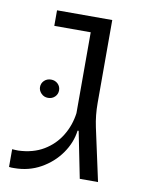

<svg xmlns="http://www.w3.org/2000/svg" viewBox="-70 -622 515 677"><g transform="rotate(10 187.5 -284.0)"><path d="M26.9 2.9Q22.5 2.9 17.8 2.9Q13.2 2.9 8.8 2V-61.5Q14.6 -61 20.3 -60.8Q25.9 -60.5 30.8 -60.5Q83.5 -62.5 121.3 -85.2Q159.2 -107.9 181.6 -144.8Q204.1 -181.6 210 -226.1V-515.6H79.6V-571.3H277.3V-274.4Q277.3 -230 286.1 -189L327.1 0H261.7L228.5 -166H224.6Q219.2 -122.6 191.9 -83.7Q164.6 -44.9 121.8 -21Q79.1 2.9 26.9 2.9ZM101.6 -261.7Q86.9 -261.7 77.1 -272Q67.4 -282.2 67.4 -294.4Q67.4 -308.1 77.1 -317.6Q86.9 -327.1 101.6 -327.1Q116.2 -327.1 126 -317.6Q135.7 -308.1 135.7 -294.4Q135.7 -280.8 126 -271.2Q116.2 -261.7 101.6 -261.7Z"/></g></svg>

Font: Heebo Light
Style: Regular
Weight: 300
Designer: Oded Ezer
Foundry: Ezer Type House
Version: Version 3.100